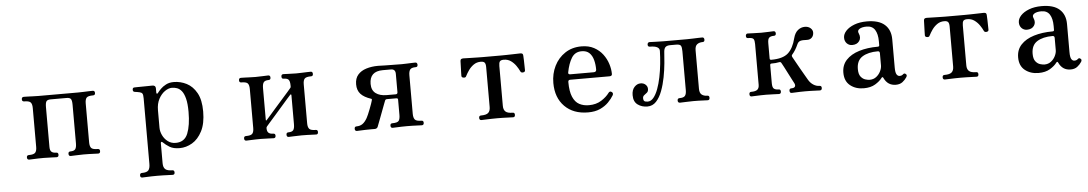

<svg xmlns="http://www.w3.org/2000/svg" viewBox="-36 -823 7821 1380"><g transform="rotate(-5 3874.5 -133.0)"><path d="M149 0Q133 0 133 -17Q133 -33 149 -33Q184 -33 195 -45.5Q206 -58 206 -86V-367Q206 -396 195 -408Q184 -420 149 -420Q133 -420 133 -436Q133 -453 149 -453Q156 -453 174.5 -452.5Q193 -452 215 -451Q237 -450 253 -450H540Q557 -450 579 -451Q601 -452 620 -452.5Q639 -453 646 -453Q661 -453 661 -436Q661 -420 646 -420Q609 -420 598.5 -408Q588 -396 588 -367V-86Q588 -58 598.5 -45.5Q609 -33 646 -33Q661 -33 661 -17Q661 0 646 0Q639 0 620 -1Q601 -2 579 -2.5Q557 -3 540 -3Q515 -3 487 -1.5Q459 0 448 0Q433 0 433 -17Q433 -33 448 -33Q474 -33 483.5 -45Q493 -57 493 -88V-365Q493 -396 485.5 -407Q478 -418 454 -418H340Q316 -418 308.5 -407Q301 -396 301 -365V-78Q301 -52 312.5 -42.5Q324 -33 346 -33Q361 -33 361 -17Q361 0 346 0Q336 0 307.5 -1.5Q279 -3 253 -3Q237 -3 215 -2.5Q193 -2 174.5 -1Q156 0 149 0Z M947 199Q932 199 932 183Q932 166 947 166Q983 166 994.5 151.5Q1006 137 1006 106V-367Q1006 -393 1000.5 -401.5Q995 -410 981 -413Q975 -415 963.5 -416.5Q952 -418 946 -419Q933 -421 933 -435Q933 -451 947 -451Q950 -451 968 -451.5Q986 -452 1009 -452Q1032 -452 1051 -452.5Q1070 -453 1076 -453Q1100 -453 1100 -431V-400Q1100 -393 1104 -392Q1108 -391 1112 -397Q1120 -408 1135.5 -424Q1151 -440 1175 -452.5Q1199 -465 1231 -465Q1280 -465 1324 -442.5Q1368 -420 1396 -370Q1424 -320 1424 -236Q1424 -149 1395.5 -94Q1367 -39 1323.5 -13.5Q1280 12 1233 12Q1188 12 1161 -4.5Q1134 -21 1115 -40Q1108 -46 1104.5 -43.5Q1101 -41 1101 -35V109Q1101 140 1116 153Q1131 166 1166 166Q1181 166 1181 183Q1181 199 1166 199Q1159 199 1138.5 198Q1118 197 1094.5 196.5Q1071 196 1054 196Q1037 196 1014.5 196.5Q992 197 973 198Q954 199 947 199ZM1208 -28Q1272 -28 1295.5 -86.5Q1319 -145 1319 -242Q1319 -302 1309.5 -338.5Q1300 -375 1285 -393.5Q1270 -412 1251.5 -418.5Q1233 -425 1215 -425Q1190 -425 1163.5 -406.5Q1137 -388 1119 -354Q1101 -320 1101 -273V-147Q1101 -120 1114 -92.5Q1127 -65 1151 -46.5Q1175 -28 1208 -28Z M1715 0Q1700 0 1700 -17Q1700 -33 1715 -33Q1751 -33 1761.5 -45.5Q1772 -58 1772 -86V-367Q1772 -396 1761.5 -408Q1751 -420 1715 -420Q1700 -420 1700 -436Q1700 -453 1715 -453Q1722 -453 1740.5 -452.5Q1759 -452 1781 -451Q1803 -450 1820 -450Q1845 -450 1873.5 -451.5Q1902 -453 1912 -453Q1927 -453 1927 -436Q1927 -420 1912 -420Q1887 -420 1877 -408Q1867 -396 1867 -365V-138Q1867 -126 1875 -136Q1878 -139 1896.5 -160Q1915 -181 1941 -211Q1967 -241 1993.5 -270.5Q2020 -300 2039 -322Q2058 -344 2062 -349Q2066 -353 2066 -359V-366Q2066 -397 2056.5 -408.5Q2047 -420 2021 -420Q2006 -420 2006 -436Q2006 -453 2021 -453Q2032 -453 2060.5 -451.5Q2089 -450 2114 -450Q2131 -450 2152.5 -451Q2174 -452 2193 -452.5Q2212 -453 2219 -453Q2233 -453 2233 -436Q2233 -420 2219 -420Q2183 -420 2172 -408Q2161 -396 2161 -367V-86Q2161 -58 2172 -45.5Q2183 -33 2219 -33Q2233 -33 2233 -17Q2233 0 2219 0Q2212 0 2193 -1Q2174 -2 2152.5 -2.5Q2131 -3 2114 -3Q2089 -3 2060.5 -1.5Q2032 0 2021 0Q2006 0 2006 -17Q2006 -33 2021 -33Q2047 -33 2056.5 -45Q2066 -57 2066 -88V-297Q2066 -302 2063 -303Q2060 -304 2057 -300Q2053 -296 2034 -274.5Q2015 -253 1989.5 -223.5Q1964 -194 1938 -164.5Q1912 -135 1893.5 -114Q1875 -93 1872 -89Q1867 -83 1867 -77Q1867 -52 1878.5 -42.5Q1890 -33 1912 -33Q1927 -33 1927 -17Q1927 0 1912 0Q1902 0 1873.5 -1.5Q1845 -3 1820 -3Q1803 -3 1781 -2.5Q1759 -2 1740.5 -1Q1722 0 1715 0Z M2513 0Q2498 0 2498 -17Q2498 -33 2513 -33Q2538 -33 2556 -45.5Q2574 -58 2590 -86Q2595 -94 2602 -111Q2609 -128 2617 -148Q2625 -168 2630.5 -184.5Q2636 -201 2638 -208Q2642 -219 2636 -221Q2584 -238 2560 -264.5Q2536 -291 2536 -334Q2536 -377 2558.5 -403Q2581 -429 2619.5 -441Q2658 -453 2704 -453Q2718 -453 2757 -451.5Q2796 -450 2875 -450Q2892 -450 2912 -451Q2932 -452 2949.5 -452.5Q2967 -453 2974 -453Q2981 -453 2984.5 -448Q2988 -443 2988 -436Q2988 -420 2974 -420Q2943 -420 2933 -407Q2923 -394 2923 -365V-88Q2923 -60 2933.5 -46.5Q2944 -33 2981 -33Q2996 -33 2996 -17Q2996 0 2981 0Q2974 0 2954.5 -1Q2935 -2 2913 -2.5Q2891 -3 2874 -3Q2858 -3 2836.5 -2.5Q2815 -2 2796.5 -1Q2778 0 2771 0Q2756 0 2756 -17Q2756 -33 2771 -33Q2809 -33 2818 -46.5Q2827 -60 2827 -88V-198Q2827 -209 2816 -209H2749Q2741 -209 2738 -206.5Q2735 -204 2733 -199Q2731 -194 2723.5 -174.5Q2716 -155 2706.5 -129.5Q2697 -104 2687.5 -79Q2678 -54 2671 -36Q2664 -18 2663 -15Q2656 -3 2642 -3H2615Q2598 -3 2577 -2.5Q2556 -2 2538 -1Q2520 0 2513 0ZM2749 -238H2813Q2827 -238 2827 -252V-384Q2827 -419 2795 -419H2736Q2640 -419 2640 -328Q2640 -282 2669.5 -260Q2699 -238 2749 -238Z M3411 0Q3396 0 3396 -17Q3396 -33 3411 -33Q3449 -33 3463.5 -46.5Q3478 -60 3478 -88V-376Q3478 -399 3470.5 -408.5Q3463 -418 3442 -418Q3413 -418 3391 -402.5Q3369 -387 3354 -365.5Q3339 -344 3329 -324Q3325 -313 3310 -315Q3295 -317 3295 -329Q3295 -334 3295.5 -356Q3296 -378 3297 -401.5Q3298 -425 3298 -434Q3298 -445 3303.5 -449Q3309 -453 3320 -453Q3322 -453 3338.5 -452.5Q3355 -452 3378 -451.5Q3401 -451 3423 -450.5Q3445 -450 3457 -450H3594Q3610 -450 3632 -450.5Q3654 -451 3675.5 -451.5Q3697 -452 3712.5 -452.5Q3728 -453 3730 -453Q3741 -453 3746 -449Q3751 -445 3751 -434Q3752 -425 3752.5 -401.5Q3753 -378 3753.5 -356Q3754 -334 3754 -329Q3754 -317 3739.5 -315Q3725 -313 3720 -324Q3711 -344 3696 -365.5Q3681 -387 3659.5 -402.5Q3638 -418 3608 -418Q3587 -418 3580 -408.5Q3573 -399 3573 -376V-88Q3573 -60 3588 -46.5Q3603 -33 3640 -33Q3654 -33 3654 -17Q3654 0 3640 0Q3633 0 3611.5 -1Q3590 -2 3566.5 -2.5Q3543 -3 3526 -3Q3509 -3 3484.5 -2.5Q3460 -2 3439 -1Q3418 0 3411 0Z M4180 12Q4074 12 4011.5 -51Q3949 -114 3949 -220Q3949 -287 3976.5 -342.5Q4004 -398 4054.5 -431.5Q4105 -465 4173 -465Q4225 -465 4263 -444.5Q4301 -424 4325.5 -391.5Q4350 -359 4362 -321Q4374 -283 4374 -248Q4374 -233 4355 -233H4071Q4057 -233 4057 -218Q4057 -150 4074 -110.5Q4091 -71 4121 -55Q4151 -39 4190 -39Q4243 -39 4280.5 -63Q4318 -87 4338 -115Q4348 -129 4362 -119Q4374 -110 4366 -95Q4352 -71 4327.5 -46Q4303 -21 4267 -4.5Q4231 12 4180 12ZM4076 -272H4245Q4264 -272 4264 -290Q4264 -327 4255.5 -359Q4247 -391 4227 -410.5Q4207 -430 4171 -430Q4123 -430 4098.5 -390Q4074 -350 4062 -287Q4059 -272 4076 -272Z M4608 7Q4568 7 4538.5 -14.5Q4509 -36 4509 -83Q4509 -121 4528.5 -142Q4548 -163 4573 -163Q4595 -163 4609 -150Q4623 -137 4623 -119Q4623 -101 4613 -92.5Q4603 -84 4592.5 -76.5Q4582 -69 4582 -54Q4582 -41 4588.5 -34.5Q4595 -28 4614 -28Q4637 -28 4655.5 -50.5Q4674 -73 4688 -110.5Q4702 -148 4711.5 -194.5Q4721 -241 4726 -290Q4731 -339 4732 -382Q4734 -420 4663 -420Q4648 -420 4648 -436Q4648 -443 4652 -448Q4656 -453 4663 -453Q4674 -453 4704.5 -451.5Q4735 -450 4764 -450H4935Q4952 -450 4974.5 -451Q4997 -452 5017 -452.5Q5037 -453 5044 -453Q5051 -453 5054.5 -448Q5058 -443 5058 -436Q5058 -420 5044 -420Q5019 -420 5003.5 -408Q4988 -396 4988 -365V-88Q4988 -57 5003.5 -45Q5019 -33 5044 -33Q5058 -33 5058 -17Q5058 0 5044 0Q5037 0 5018.5 -1Q5000 -2 4979 -2.5Q4958 -3 4941 -3Q4916 -3 4885.5 -1.5Q4855 0 4844 0Q4828 0 4828 -17Q4828 -33 4844 -33Q4873 -33 4883 -45.5Q4893 -58 4893 -86V-367Q4893 -396 4886 -407Q4879 -418 4852 -418H4810Q4787 -418 4776 -408.5Q4765 -399 4763 -376Q4761 -342 4756.5 -293Q4752 -244 4742 -192Q4732 -140 4715 -94.5Q4698 -49 4672 -21Q4646 7 4608 7Z M5360 0Q5346 0 5346 -17Q5346 -33 5360 -33Q5392 -33 5405 -44Q5418 -55 5418 -79V-373Q5418 -398 5411 -409Q5404 -420 5371 -420Q5357 -420 5357 -436Q5357 -443 5360.5 -448Q5364 -453 5371 -453Q5382 -453 5413 -451.5Q5444 -450 5469 -450Q5495 -450 5521.5 -451.5Q5548 -453 5558 -453Q5566 -453 5569.5 -448Q5573 -443 5573 -436Q5573 -420 5558 -420Q5536 -420 5524.5 -411Q5513 -402 5513 -371V-260Q5513 -250 5524 -250Q5607 -250 5645.5 -284Q5684 -318 5702 -391Q5712 -429 5734.5 -447Q5757 -465 5785 -465Q5809 -465 5825 -451.5Q5841 -438 5841 -419Q5841 -397 5827.5 -383Q5814 -369 5791 -370Q5760 -372 5744.5 -367.5Q5729 -363 5721 -345Q5702 -302 5678 -275Q5670 -267 5677 -255Q5681 -248 5694.5 -223.5Q5708 -199 5724.5 -170Q5741 -141 5755 -117Q5769 -93 5773 -86Q5787 -61 5808.5 -47Q5830 -33 5853 -33Q5868 -33 5868 -17Q5868 0 5853 0Q5846 0 5827.5 -1Q5809 -2 5787.5 -2.5Q5766 -3 5749 -3Q5733 -3 5712.5 -2.5Q5692 -2 5674.5 -1Q5657 0 5650 0Q5635 0 5635 -17Q5635 -33 5650 -33Q5670 -33 5676 -42.5Q5682 -52 5675 -67Q5672 -72 5661 -93.5Q5650 -115 5636 -142Q5622 -169 5610.5 -191.5Q5599 -214 5595 -220Q5590 -230 5580 -228Q5567 -225 5553 -224Q5539 -223 5524 -223Q5513 -223 5513 -212V-82Q5513 -51 5524.5 -42Q5536 -33 5558 -33Q5573 -33 5573 -17Q5573 0 5558 0Q5548 0 5519.5 -1.5Q5491 -3 5466 -3Q5449 -3 5427 -2.5Q5405 -2 5386 -1Q5367 0 5360 0Z M6169 12Q6111 12 6071.5 -19.5Q6032 -51 6032 -112Q6032 -167 6066 -203.5Q6100 -240 6159.5 -258.5Q6219 -277 6295 -277Q6306 -277 6306 -287V-315Q6306 -368 6287 -398Q6268 -428 6227 -428Q6193 -428 6175 -416Q6157 -404 6167 -384Q6181 -352 6164.5 -328.5Q6148 -305 6113 -305Q6090 -305 6074.5 -321Q6059 -337 6059 -362Q6059 -388 6080.5 -411.5Q6102 -435 6141 -450Q6180 -465 6232 -465Q6318 -465 6360.5 -427Q6403 -389 6403 -321V-118Q6403 -81 6411.5 -67.5Q6420 -54 6433 -54Q6442 -54 6448 -56.5Q6454 -59 6458 -63Q6469 -74 6480 -62Q6485 -58 6484 -52Q6483 -46 6480 -41Q6468 -22 6449 -7.5Q6430 7 6401 7Q6342 7 6316 -49Q6310 -63 6301 -50Q6285 -28 6252 -8Q6219 12 6169 12ZM6216 -45Q6244 -45 6264 -60.5Q6284 -76 6295 -98.5Q6306 -121 6306 -141V-229Q6306 -244 6292 -244Q6222 -244 6180 -217.5Q6138 -191 6138 -129Q6138 -92 6152.5 -74Q6167 -56 6185.5 -50.5Q6204 -45 6216 -45Z M6755 0Q6740 0 6740 -17Q6740 -33 6755 -33Q6793 -33 6807.5 -46.5Q6822 -60 6822 -88V-376Q6822 -399 6814.5 -408.5Q6807 -418 6786 -418Q6757 -418 6735 -402.5Q6713 -387 6698 -365.5Q6683 -344 6673 -324Q6669 -313 6654 -315Q6639 -317 6639 -329Q6639 -334 6639.5 -356Q6640 -378 6641 -401.5Q6642 -425 6642 -434Q6642 -445 6647.5 -449Q6653 -453 6664 -453Q6666 -453 6682.5 -452.5Q6699 -452 6722 -451.5Q6745 -451 6767 -450.5Q6789 -450 6801 -450H6938Q6954 -450 6976 -450.5Q6998 -451 7019.5 -451.5Q7041 -452 7056.5 -452.5Q7072 -453 7074 -453Q7085 -453 7090 -449Q7095 -445 7095 -434Q7096 -425 7096.5 -401.5Q7097 -378 7097.5 -356Q7098 -334 7098 -329Q7098 -317 7083.5 -315Q7069 -313 7064 -324Q7055 -344 7040 -365.5Q7025 -387 7003.5 -402.5Q6982 -418 6952 -418Q6931 -418 6924 -408.5Q6917 -399 6917 -376V-88Q6917 -60 6932 -46.5Q6947 -33 6984 -33Q6998 -33 6998 -17Q6998 0 6984 0Q6977 0 6955.5 -1Q6934 -2 6910.5 -2.5Q6887 -3 6870 -3Q6853 -3 6828.5 -2.5Q6804 -2 6783 -1Q6762 0 6755 0Z M7430 12Q7372 12 7332.5 -19.5Q7293 -51 7293 -112Q7293 -167 7327 -203.5Q7361 -240 7420.5 -258.5Q7480 -277 7556 -277Q7567 -277 7567 -287V-315Q7567 -368 7548 -398Q7529 -428 7488 -428Q7454 -428 7436 -416Q7418 -404 7428 -384Q7442 -352 7425.5 -328.5Q7409 -305 7374 -305Q7351 -305 7335.5 -321Q7320 -337 7320 -362Q7320 -388 7341.5 -411.5Q7363 -435 7402 -450Q7441 -465 7493 -465Q7579 -465 7621.5 -427Q7664 -389 7664 -321V-118Q7664 -81 7672.5 -67.5Q7681 -54 7694 -54Q7703 -54 7709 -56.5Q7715 -59 7719 -63Q7730 -74 7741 -62Q7746 -58 7745 -52Q7744 -46 7741 -41Q7729 -22 7710 -7.5Q7691 7 7662 7Q7603 7 7577 -49Q7571 -63 7562 -50Q7546 -28 7513 -8Q7480 12 7430 12ZM7477 -45Q7505 -45 7525 -60.5Q7545 -76 7556 -98.5Q7567 -121 7567 -141V-229Q7567 -244 7553 -244Q7483 -244 7441 -217.5Q7399 -191 7399 -129Q7399 -92 7413.5 -74Q7428 -56 7446.5 -50.5Q7465 -45 7477 -45Z"/></g></svg>

Font: Zen Old Mincho SemiBold
Style: Regular
Weight: 600
Version: Version 1.500